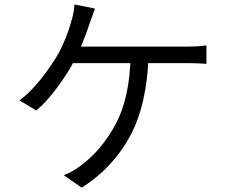

<svg xmlns="http://www.w3.org/2000/svg" viewBox="-20 -811 1040 869"><path d="M384.8 -702.6Q371.6 -661.8 355 -620.8Q338.4 -579.8 319.4 -542Q288.2 -481.4 238.6 -414.6Q189 -347.8 144 -311L68 -356.6Q116.8 -392 165.9 -454.2Q215 -516.4 246.2 -572Q281.6 -638.2 302 -712.6Q314.2 -749.2 317.2 -790.8L409.8 -772.2Q399.6 -743.8 384.8 -702.6ZM821.2 -600Q877 -600 914.4 -605.6V-522.2Q871.8 -525.4 821.2 -525.4H276.4L286.6 -600ZM350 38.4 268.6 -17.8Q314.4 -36.2 349 -64.2Q442.2 -134 504.8 -251.8Q567.4 -369.6 571.2 -559.8H652.2Q645.6 -338 568.8 -195.2Q492 -52.4 350 38.4Z"/></svg>

Font: 寒蝉端黑体 Light
Style: Regular
Weight: 300
Designer: ChillDuanSans {Warren2060}; 
Source Han Sans {Ryoko NISHIZUKA 西塚涼子 (kana, bopomofo & ideographs); Paul D. Hunt (Latin, G
Foundry: ChillType&Adobe
Version: Version 1.300;Glyphs 3.3 (3306)